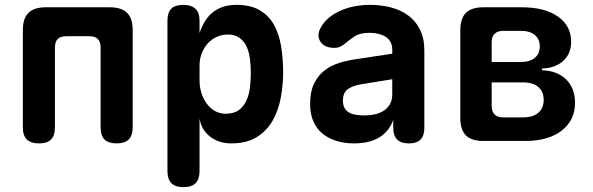

<svg xmlns="http://www.w3.org/2000/svg" viewBox="-20 -580 2440 790"><path d="M141 10Q107 10 90.5 -6Q74 -22 74 -56V-456Q74 -504 97 -527Q120 -550 168 -550H432Q480 -550 503 -527Q526 -504 526 -456V-56Q526 -22 509.5 -6Q493 10 460 10Q426 10 410 -6Q394 -22 394 -56V-384Q394 -408 382.5 -419.5Q371 -431 347 -431H253Q229 -431 217.5 -419.5Q206 -408 206 -384V-56Q206 -22 190 -6Q174 10 141 10Z M734 -560Q767 -560 784 -544Q801 -528 801 -495V-444Q809 -468 821.5 -489.5Q834 -511 852 -526.5Q870 -542 895 -551Q920 -560 954 -560Q1011 -560 1048.5 -538Q1086 -516 1107 -478.5Q1128 -441 1136.5 -390Q1145 -339 1145 -281Q1145 -231 1135.5 -179Q1126 -127 1102.5 -85Q1079 -43 1037.5 -16.5Q996 10 931 10Q881 10 845 -17.5Q809 -45 801 -92V124Q801 157 785 173.5Q769 190 735 190Q701 190 685 173.5Q669 157 669 124V-495Q669 -528 684.5 -544Q700 -560 734 -560ZM917 -438Q894 -438 872.5 -428.5Q851 -419 835.5 -402Q820 -385 810.5 -361.5Q801 -338 801 -310V-249Q801 -223 808.5 -198.5Q816 -174 830 -154.5Q844 -135 864 -123.5Q884 -112 908 -112Q942 -112 962.5 -127Q983 -142 994 -166.5Q1005 -191 1008.5 -221Q1012 -251 1012 -280Q1012 -309 1008.5 -337.5Q1005 -366 994.5 -388.5Q984 -411 965 -424.5Q946 -438 917 -438Z M1594 -359V-376Q1594 -394 1586.5 -407.5Q1579 -421 1566 -429Q1553 -437 1536 -441Q1519 -445 1501 -445Q1480 -445 1462.5 -440.5Q1445 -436 1433 -426Q1422 -419 1413 -411.5Q1404 -404 1395.5 -397.5Q1387 -391 1378 -387Q1369 -383 1357 -383Q1315 -383 1298.5 -408.5Q1282 -434 1299 -465Q1313 -491 1335 -508.5Q1357 -526 1384 -537.5Q1411 -549 1441.5 -554.5Q1472 -560 1502 -560Q1548 -560 1588.5 -549.5Q1629 -539 1659.5 -516.5Q1690 -494 1708 -458.5Q1726 -423 1726 -372V-54Q1726 -22 1710.5 -6Q1695 10 1662.5 10Q1630 10 1614 -6Q1598 -22 1598 -55V-87Q1592 -68 1579 -50Q1566 -32 1546.5 -18.5Q1527 -5 1499.5 2.5Q1472 10 1436 10Q1397 10 1363.5 -0.5Q1330 -11 1306 -31Q1282 -51 1269 -81.5Q1256 -112 1256 -152Q1256 -203 1272.5 -236.5Q1289 -270 1316.5 -291Q1344 -312 1380 -322.5Q1416 -333 1455 -338ZM1594 -254 1471 -234Q1435 -229 1413 -214.5Q1391 -200 1391 -166Q1391 -147 1398 -135Q1405 -123 1417 -116.5Q1429 -110 1445 -107.5Q1461 -105 1480 -105Q1502 -105 1522.5 -109.5Q1543 -114 1559 -124.5Q1575 -135 1584.5 -151.5Q1594 -168 1594 -192Z M1968 0Q1920 0 1897 -23Q1874 -46 1874 -94V-456Q1874 -504 1897 -527Q1920 -550 1968 -550H2128Q2221 -550 2275.5 -512Q2330 -474 2330 -408Q2330 -359 2297.5 -329.5Q2265 -300 2210 -298V-291Q2273 -289 2309.5 -253Q2346 -217 2346 -157Q2346 -85 2291 -42.5Q2236 0 2142 0ZM2003 -241V-144Q2003 -121 2015 -109Q2027 -97 2050 -97H2132Q2173 -97 2195 -116Q2217 -135 2217 -169Q2217 -203 2195 -222Q2173 -241 2132 -241ZM2050 -453Q2027 -453 2015 -441Q2003 -429 2003 -406V-325H2125Q2160 -325 2180.5 -342Q2201 -359 2201 -389Q2201 -419 2180.5 -436Q2160 -453 2125 -453Z"/></svg>

Font: Maple Mono Normal NL
Style: Bold
Weight: 700
Monospace: yes
Designer: subframe7536
Version: Version 7.000